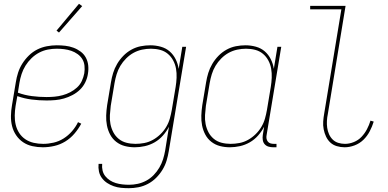

<svg xmlns="http://www.w3.org/2000/svg" viewBox="-20 -766 2040 1009"><path d="M205 8Q177 8 150 2Q123 -4 101.5 -18.5Q80 -33 65 -55Q50 -77 43.5 -103Q37 -129 37.5 -157Q38 -185 43 -213L63 -333Q67 -359 75 -384Q83 -409 97.5 -432Q112 -455 132 -474.5Q152 -494 176 -506Q200 -518 226.5 -523Q253 -528 278 -528Q301 -528 323 -525.5Q345 -523 365.5 -515.5Q386 -508 403.5 -495Q421 -482 431 -463.5Q441 -445 443.5 -423Q446 -401 442 -378Q439 -356 428.5 -334Q418 -312 400.5 -295Q383 -278 361 -266.5Q339 -255 316.5 -248.5Q294 -242 271 -240Q248 -238 225 -238Q185 -238 146 -243Q107 -248 71 -261L62 -210Q58 -185 57.5 -159.5Q57 -134 62.5 -110.5Q68 -87 81 -67Q94 -47 113.5 -34Q133 -21 157 -15.5Q181 -10 207 -10Q234 -10 262 -16.5Q290 -23 314.5 -38.5Q339 -54 358.5 -76.5Q378 -99 390 -124L407 -116Q392 -88 371 -63.5Q350 -39 323 -22.5Q296 -6 265.5 1Q235 8 205 8ZM225 -256Q246 -256 267 -258Q288 -260 308.5 -265.5Q329 -271 348.5 -281Q368 -291 384.5 -306Q401 -321 410 -340.5Q419 -360 423 -381Q426 -401 424 -420.5Q422 -440 412.5 -455.5Q403 -471 387.5 -482Q372 -493 354.5 -499Q337 -505 317.5 -507.5Q298 -510 278 -510Q255 -510 231.5 -505.5Q208 -501 186 -489.5Q164 -478 145.5 -460Q127 -442 114 -421Q101 -400 93.5 -377Q86 -354 82 -330L74 -279Q109 -266 147.5 -261Q186 -256 225 -256ZM290 -595 277 -605 395 -746 412 -734Z M657 223Q636 223 616 221Q596 219 577.5 212.5Q559 206 543 195.5Q527 185 515.5 169.5Q504 154 500 135Q496 116 498 95H517Q515 113 519 130Q523 147 533.5 160Q544 173 558 182Q572 191 588.5 196Q605 201 623 203Q641 205 658 205Q681 205 704 200Q727 195 748.5 183.5Q770 172 787.5 154Q805 136 817.5 114.5Q830 93 837 70.5Q844 48 848 25L868 -100Q855 -75 836 -53.5Q817 -32 792.5 -18Q768 -4 741 2Q714 8 688 8Q661 8 636 1.5Q611 -5 591 -20.5Q571 -36 559 -58.5Q547 -81 542 -106.5Q537 -132 538 -159Q539 -186 543 -213L563 -333Q567 -358 574.5 -382.5Q582 -407 595.5 -430Q609 -453 628 -472.5Q647 -492 670.5 -505Q694 -518 719.5 -523Q745 -528 770 -528Q798 -528 825 -520.5Q852 -513 871.5 -496Q891 -479 903 -455Q915 -431 919 -404L938 -520H958L867 28Q863 53 855.5 78Q848 103 834 126Q820 149 800.5 168.5Q781 188 757 200.5Q733 213 707.5 218Q682 223 657 223ZM692 -10Q715 -10 738.5 -14.5Q762 -19 783.5 -31Q805 -43 823 -60.5Q841 -78 853.5 -99Q866 -120 872.5 -143Q879 -166 883 -189L903 -309Q907 -333 908 -357.5Q909 -382 905 -405Q901 -428 890 -448.5Q879 -469 861.5 -483.5Q844 -498 821 -504Q798 -510 773 -510Q750 -510 726.5 -505Q703 -500 682 -488.5Q661 -477 643 -459Q625 -441 612.5 -420Q600 -399 593 -376Q586 -353 582 -330L562 -210Q559 -186 557.5 -161.5Q556 -137 560.5 -114Q565 -91 575.5 -71Q586 -51 603.5 -36.5Q621 -22 644 -16Q667 -10 692 -10Z M1188 8Q1161 8 1136 1.5Q1111 -5 1091 -20.5Q1071 -36 1059 -58.5Q1047 -81 1042 -106.5Q1037 -132 1038 -159Q1039 -186 1043 -213L1063 -333Q1067 -358 1074.5 -382.5Q1082 -407 1095.5 -430Q1109 -453 1128 -472.5Q1147 -492 1170.5 -505Q1194 -518 1219.5 -523Q1245 -528 1270 -528Q1298 -528 1325 -520.5Q1352 -513 1371.5 -496Q1391 -479 1403 -455Q1415 -431 1419 -404L1438 -520H1458L1381 -56Q1379 -47 1380.5 -38Q1382 -29 1387.5 -22Q1393 -15 1401.5 -12.5Q1410 -10 1419 -10H1433V8H1416Q1403 8 1391 4.5Q1379 1 1371 -8Q1363 -17 1361 -30Q1359 -43 1361 -56L1368 -100Q1355 -75 1336 -53.5Q1317 -32 1292.5 -18Q1268 -4 1241 2Q1214 8 1188 8ZM1192 -10Q1215 -10 1238.5 -14.5Q1262 -19 1283.5 -31Q1305 -43 1323 -60.5Q1341 -78 1353.5 -99Q1366 -120 1372.5 -143Q1379 -166 1383 -189L1403 -309Q1407 -333 1408 -357.5Q1409 -382 1405 -405Q1401 -428 1390 -448.5Q1379 -469 1361.5 -483.5Q1344 -498 1321 -504Q1298 -510 1273 -510Q1250 -510 1226.5 -505Q1203 -500 1182 -488.5Q1161 -477 1143 -459Q1125 -441 1112.5 -420Q1100 -399 1093 -376Q1086 -353 1082 -330L1062 -210Q1059 -186 1057.5 -161.5Q1056 -137 1060.5 -114Q1065 -91 1075.5 -71Q1086 -51 1103.5 -36.5Q1121 -22 1144 -16Q1167 -10 1192 -10Z M1791 8Q1770 8 1750 2Q1730 -4 1716 -17Q1702 -30 1693.5 -48Q1685 -66 1681 -86.5Q1677 -107 1678.5 -128Q1680 -149 1684 -171L1774 -717H1610V-735H1796L1703 -168Q1699 -149 1698 -130.5Q1697 -112 1699.5 -94.5Q1702 -77 1709 -61Q1716 -45 1728 -33Q1740 -21 1757 -15.5Q1774 -10 1793 -10Q1816 -10 1839.5 -19.5Q1863 -29 1880 -47Q1897 -65 1908.5 -87Q1920 -109 1927 -132L1944 -127Q1936 -101 1923 -76Q1910 -51 1890 -31.5Q1870 -12 1843.5 -2Q1817 8 1791 8Z"/></svg>

Font: Iosevka Term Curly Thin
Style: Italic
Weight: 100
Italic angle: -9°
Designer: Belleve Invis
Foundry: Belleve Invis
Version: Version 32.3.0